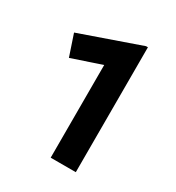

<svg xmlns="http://www.w3.org/2000/svg" viewBox="-122 -903 568 619"><g transform="rotate(30 162.0 -593.5)"><path d="M157 -361V-706L47 -669L20.5 -748L243.5 -826H250.5V-361Z"/></g></svg>

Font: Geologica Thin Roman SemiBold
Style: Regular
Weight: 600
Version: Version 1.010;gftools[0.9.28]